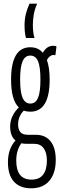

<svg xmlns="http://www.w3.org/2000/svg" viewBox="-20 -800 327 1040"><path d="M144 -195Q125 -195 109 -201Q78 -170 78 -125Q78 -101 89.5 -85.5Q101 -70 131 -70H173Q226 -70 254 -34.5Q282 1 282 66Q282 138 247.5 179Q213 220 149 220Q88 220 55.5 184Q23 148 23 79Q23 6 64 -39Q49 -51 42 -70.5Q35 -90 35 -114Q35 -145 47.5 -171Q60 -197 82 -218Q40 -258 40 -369Q40 -544 144 -544Q187 -544 212 -514Q233 -552 268 -552Q280 -552 286 -548L280 -501Q276 -502 269 -502Q250 -502 234 -475Q249 -434 249 -369Q249 -195 144 -195ZM144 -239Q173 -239 186 -270Q199 -301 199 -369Q199 -438 186 -468.5Q173 -499 144 -499Q116 -499 102.5 -468.5Q89 -438 89 -369Q89 -301 102.5 -270Q116 -239 144 -239ZM68 70Q68 173 151 173Q193 173 213.5 146Q234 119 234 70Q234 27 216.5 3Q199 -21 166 -21H124Q109 -21 96 -24Q68 13 68 70ZM167 -594H121Q118 -603 115.5 -620Q113 -637 113 -661Q113 -696 120 -724Q127 -752 140 -780H181Q167 -747 162.5 -719Q158 -691 158 -665Q158 -643 160.5 -624.5Q163 -606 167 -594Z"/></svg>

Font: Georama Extra Condensed Light
Style: Regular
Weight: 300
Width: 2
Designer: Jean-Baptiste Levee
Foundry: Production Type
Version: Version 1.000